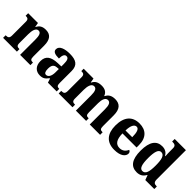

<svg xmlns="http://www.w3.org/2000/svg" viewBox="181 -1839 2928 2928"><g transform="rotate(45 1645.5 -375.0)"><path d="M16 0H314V-55H311C269 -55 248 -64 248 -120V-307C248 -388 265 -462 321 -462C369 -462 383 -412 383 -327V0H605V-55H602C560 -55 543 -64 543 -125V-357C543 -492 489 -549 391 -549C317 -549 277 -522 249 -466H244L232 -536H21V-481H24C65 -481 88 -472 88 -417V-123C88 -64 62 -55 20 -55H16Z M816 10C885 10 912 -13 953 -66H962L983 0H1172V-55H1169C1127 -55 1113 -71 1113 -125V-380C1113 -505 1045 -549 909 -549C798 -549 708 -518 708 -447C708 -398 752 -379 841 -379C841 -446 858 -487 897 -487C940 -487 953 -447 953 -374V-320L877 -317C738 -312 669 -262 669 -153C669 -42 735 10 816 10ZM878 -63C846 -63 832 -94 832 -150C832 -221 853 -258 918 -262L953 -265V-191C953 -114 924 -63 878 -63Z M1215 0H1513V-55H1510C1469 -55 1446 -64 1446 -120V-307C1446 -389 1466 -461 1521 -461C1570 -461 1586 -412 1586 -327V0H1807V-55H1804C1762 -55 1745 -64 1745 -125V-319C1745 -396 1766 -461 1819 -461C1868 -461 1885 -412 1885 -327V0H2108V-55H2104C2063 -55 2045 -64 2045 -125V-357C2045 -492 1987 -549 1887 -549C1814 -549 1766 -523 1739 -465H1733C1711 -524 1665 -549 1597 -549C1518 -549 1476 -523 1447 -466H1442L1430 -536H1218V-485H1221C1263 -485 1287 -476 1287 -420V-123C1287 -64 1261 -55 1220 -55H1215Z M2422 10C2562 10 2618 -50 2618 -105C2618 -129 2604 -145 2584 -152C2563 -103 2524 -66 2460 -66C2379 -66 2336 -124 2334 -257H2638V-308C2638 -466 2552 -549 2412 -549C2259 -549 2172 -453 2172 -265C2172 -91 2255 10 2422 10ZM2480 -321H2335C2337 -427 2368 -483 2415 -483C2461 -483 2480 -423 2480 -321Z M2905 10C2978 10 3021 -23 3049 -76H3055L3083 0H3277V-55H3270C3226 -55 3199 -69 3199 -131V-760H2957V-705H2964C3005 -705 3039 -698 3039 -644V-588C3039 -551 3040 -505 3043 -473H3037C3011 -516 2972 -548 2903 -548C2783 -548 2715 -460 2715 -267C2715 -75 2783 10 2905 10ZM2953 -65C2898 -65 2876 -132 2876 -268C2876 -401 2898 -474 2954 -474C3019 -474 3039 -401 3039 -269C3039 -134 3019 -65 2953 -65Z"/></g></svg>

Font: Noto Serif Armenian SemiCondensed
Style: Bold
Weight: 700
Width: 4
Designer: Monotype Design Team
Foundry: Monotype Imaging Inc.
Version: Version 2.008